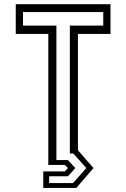

<svg xmlns="http://www.w3.org/2000/svg" viewBox="-20 -720 601 914"><path d="M186 174.5V96H288.5L303.5 80L288.5 65H210V-558.5H55V-700H506V-558.5H351V-5L425 80L343.5 174.5ZM214 151.5H327.5L391 80L329 11H312.5V-598H471.5V-662.5H89.5V-598H248.5V42H303.5L338.5 80L303.5 119H214Z"/></svg>

Font: Tourney Expanded
Style: Regular
Weight: 400
Width: 7
Designer: Tyler Finck
Foundry: Etcetera Type Co
Version: Version 1.010; ttfautohint (v1.8.3)